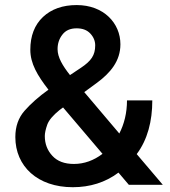

<svg xmlns="http://www.w3.org/2000/svg" viewBox="-20 -741 681 770"><path d="M632.8 0 528.3 -123C571.8 -181.2 590.8 -254.9 590.8 -338.4H489.3C489.3 -288.1 478 -243.2 458.5 -205.6L317.9 -371.6L367.2 -407.7C423.3 -448.7 462.9 -496.6 462.9 -563.5C462.9 -647.9 396 -720.7 287.6 -720.7C231.4 -720.7 186 -704.6 152.3 -672.9C118.7 -641.1 101.6 -597.2 101.6 -541.5C101.6 -486.3 129.9 -438.5 174.3 -381.3C135.3 -353.5 103.5 -325.2 78.6 -296.9C53.7 -268.6 41.5 -233.4 41.5 -191.4C41.5 -74.2 130.4 9.8 272 9.8C340.3 9.8 402.8 -9.3 455.1 -48.8L496.6 0ZM210.9 -543.9C210.9 -566.4 217.3 -585.9 230.5 -602.5C243.2 -619.1 262.2 -627.4 287.1 -627.4C311 -627.4 329.1 -620.6 342.3 -606.4C355.5 -592.3 361.8 -576.2 361.8 -559.1C361.8 -519.5 345.7 -496.6 304.7 -469.2L260.7 -439.9C231 -477.5 210.9 -511.2 210.9 -543.9ZM159.7 -195.3C159.7 -207.5 163.1 -222.7 169.4 -240.7C175.8 -258.8 192.4 -278.3 218.3 -299.3L232.9 -310.1L391.1 -124C355.5 -97.2 317.4 -83.5 276.4 -83.5C238.8 -83.5 210 -94.2 189.9 -116.2C169.9 -137.7 159.7 -164.1 159.7 -195.3Z"/></svg>

Font: Vazirmatn Medium
Style: Regular
Weight: 500
Designer: Saber Rastikerdar
Foundry: Saber Rastikerdar
Version: Version 33.003